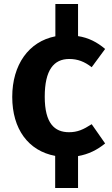

<svg xmlns="http://www.w3.org/2000/svg" viewBox="-20 -765 556 957"><path d="M437 -146C395 -119 366 -106 324 -106C252 -106 203 -150 203 -283C203 -416 248 -471 325 -471C367 -471 401 -458 437 -430L504 -521C464 -555 421 -577 369 -585V-745H256V-584C123 -558 41 -442 41 -282C41 -122 121 -13 255 12V172H369V13C421 4 465 -18 504 -50Z"/></svg>

Font: Glow Sans TC Normal
Style: Bold
Weight: 700
Designer: Ryoko NISHIZUKA (kana, bopomofo & ideographs); Paul D. Hunt (Latin, Greek & Cyrillic); Sandoll Communications, Soo-young
Version: Version 0.93